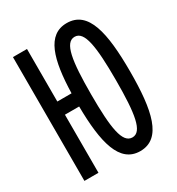

<svg xmlns="http://www.w3.org/2000/svg" viewBox="-176 -837 883 959"><g transform="rotate(-30 265.0 -358.0)"><path d="M36 0H117V-335H199C201 -126 234 11 353 11C477 11 507 -136 507 -359C507 -583 477 -727 353 -727C239 -727 204 -603 199 -411H117V-714H36ZM353 -68C296 -68 281 -162 281 -357C281 -551 296 -648 353 -648C409 -648 424 -553 424 -357C424 -162 409 -68 353 -68Z"/></g></svg>

Font: Noto Sans Mono Condensed
Style: Regular
Weight: 400
Width: 3
Designer: Monotype Design Team
Foundry: Monotype Imaging Inc.
Version: Version 2.014